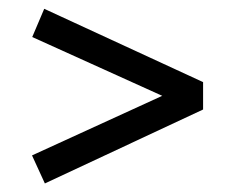

<svg xmlns="http://www.w3.org/2000/svg" viewBox="-20 -454 540 445"><path d="M54.2 -93.8 356 -231.9 54.7 -368.2 82.5 -433.6 450.7 -263.7V-200.2L84 -28.8Z"/></svg>

Font: Vesper Libre
Style: Regular
Weight: 400
Designer: Robert Keller & Kimya Gandhi
Foundry: Mota Italic
Version: Version 1.058